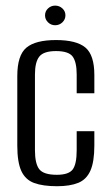

<svg xmlns="http://www.w3.org/2000/svg" viewBox="-20 -645 387 674"><path d="M180.2 8.7Q130.7 8.7 99.9 -2.6Q69.1 -14 54.9 -44.7Q40.7 -75.5 40.7 -134V-378Q40.7 -450.8 72.5 -477.6Q104.3 -504.4 176.6 -504.4Q248.2 -504.4 279.7 -478.2Q311.2 -452 311.2 -381.5V-317.5H249.2V-383.7Q249.2 -427.1 235.1 -446.4Q220.9 -465.7 176.6 -465.7Q133.3 -465.7 118 -446.4Q102.7 -427.1 102.7 -383.7V-117.7Q102.7 -70.1 118 -50.8Q133.3 -31.4 179.5 -31.4Q220.9 -31.4 235.1 -50Q249.2 -68.7 249.2 -117.7V-184.5H311.2V-134.2Q311.2 -76.9 297.3 -45.8Q283.4 -14.7 254.4 -3Q225.3 8.7 180.2 8.7ZM173.6 -556.4Q159.1 -556.4 148.6 -566.6Q138.1 -576.9 138.1 -591.1Q138.1 -605.5 148.6 -615.4Q159.1 -625.3 173.6 -625.3Q188.4 -625.3 199.1 -615.4Q209.7 -605.5 209.7 -591.2Q209.7 -576.9 199.1 -566.6Q188.4 -556.4 173.6 -556.4Z"/></svg>

Font: Alumni Sans SC Thin
Style: Regular
Weight: 100
Designer: Robert E. Leuschke
Foundry: Robert E. Leuschke
Version: Version 1.018